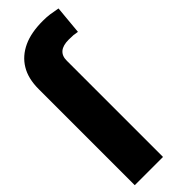

<svg xmlns="http://www.w3.org/2000/svg" viewBox="-253 -782 805 805"><g transform="rotate(-45 149.0 -380.0)"><path d="M167 -569.8V0H-0.5V-569.8Q-0.5 -632.8 24.9 -674.3Q49.8 -715.8 98.1 -738.3Q144.5 -759.8 213.9 -759.8Q237.8 -759.8 254.9 -757.3Q275.4 -754.4 297.4 -750L285.6 -623Q268.6 -626 263.2 -626.5Q249.5 -627.4 234.9 -627.4Q201.2 -627.4 184.1 -613.3Q166.5 -598.6 167 -569.8Z"/></g></svg>

Font: My Font
Style: Regular
Weight: 500
Designer: Rasmus Andersson
Foundry: rsms
Version: Version 0.001